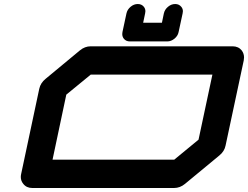

<svg xmlns="http://www.w3.org/2000/svg" viewBox="-20 -940 1240 960"><path d="M972.7 -241.7 1042 -566.9H433.6L311.5 -466.8L242.7 -141.6H851.1ZM1142.6 -708.5Q1171.9 -708.5 1188.5 -688Q1200.2 -672.4 1200.2 -652.8Q1200.2 -645.5 1198.7 -637.7L1107.9 -212.4Q1102.1 -183.1 1076.7 -162.6L904.8 -20.5Q879.9 0 850.1 0H141.6Q112.3 0 96.2 -21Q84 -35.6 84 -55.2Q84 -62.5 85.9 -70.8L176.3 -496.1Q182.6 -525.4 208 -545.9L379.4 -688Q404.3 -708.5 433.6 -708.5ZM629.4 -732.9Q609.9 -732.9 599.1 -746.6Q591.3 -756.3 591.3 -770Q591.3 -774.9 592.3 -779.8L612.3 -873Q616.7 -892.6 633.1 -906.2Q649.4 -919.9 668.9 -919.9Q688 -919.9 699.2 -906.2Q707 -896.5 707 -883.8Q707 -878.9 705.6 -873L695.8 -826.2H789.6L799.3 -873Q803.7 -892.6 820.1 -906.2Q836.4 -919.9 856 -919.9Q875 -919.9 886.2 -906.2Q894.5 -896.5 894.5 -883.8Q894.5 -878.4 893.1 -873L873 -779.8Q869.1 -760.3 852.3 -746.6Q835.4 -732.9 816.4 -732.9Z"/></svg>

Font: Robtronika
Style: Italic
Weight: 400
Italic angle: -12°
Designer: GGBot
Version: 1.00